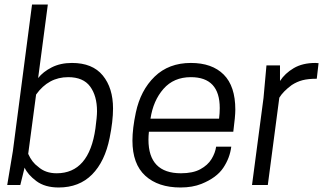

<svg xmlns="http://www.w3.org/2000/svg" viewBox="-20 -820 1454 851"><path d="M240 11Q179 11 141 -17.5Q103 -46 89 -77L70 0H12L37 -150L122 -800H192L149 -474Q171 -502 209.5 -521.5Q248 -541 299 -541Q390 -541 435.5 -485.5Q481 -430 481 -339Q481 -283 466 -209Q445 -104 388 -46.5Q331 11 240 11ZM231 -52Q375 -52 403 -251Q410 -303 410 -327Q410 -395 379.5 -436.5Q349 -478 282 -478Q195 -478 140 -401L105 -138Q122 -100 149 -81Q181 -52 231 -52Z M780 11Q681 11 624 -41Q567 -93 567 -197Q567 -250 582 -321Q603 -420 665.5 -480.5Q728 -541 826 -541Q920 -541 971.5 -489.5Q1023 -438 1023 -334Q1023 -305 1014 -236H640Q638 -218 638 -201Q638 -52 782 -52Q835 -52 868 -70Q901 -88 917.5 -115Q934 -142 938 -170H1005Q999 -120 969.5 -76Q940 -32 873 -5Q833 11 780 11ZM951 -294Q954 -319 954 -341Q954 -478 826 -478Q750 -478 704.5 -426Q659 -374 647 -294Z M1167 0H1097L1148 -386L1161 -530H1221V-461Q1243 -495 1282 -518Q1321 -541 1378 -541L1392 -540L1384 -471Q1346 -471 1321 -464.5Q1296 -458 1273 -443Q1235 -415 1218 -387Z"/></svg>

Font: Tanohe Sans
Style: Italic
Weight: 400
Designer: Village Type and Design LLC & Cristiano Sobral
Foundry: Cooper Hewitt Smithsonian Design Museum
Version: Version 1.00;September 29, 2021;FontCreator 13.0.0.2655 64-b